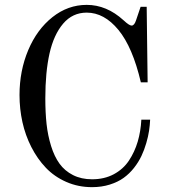

<svg xmlns="http://www.w3.org/2000/svg" viewBox="-20 -750 710 788"><path d="M582 -722.2 585.9 -412.1H558.1Q524.4 -556.2 466.1 -627.2Q407.7 -698.2 335.9 -698.2Q277.8 -698.2 239.3 -653.1Q200.7 -607.9 183.3 -530.8Q166 -453.6 166 -346.2Q166 -288.1 171.1 -241Q176.3 -193.8 189.7 -150.6Q203.1 -107.4 224.4 -78.1Q245.6 -48.8 279.5 -31.5Q313.5 -14.2 357.9 -14.2Q408.2 -14.2 447 -34.9Q485.8 -55.7 509.3 -91.1Q532.7 -126.5 545.2 -168.7Q557.6 -210.9 560.1 -258.8H596.2Q595.2 -236.3 591.8 -213.4Q588.4 -190.4 580.3 -162.6Q572.3 -134.8 560.5 -109.9Q548.8 -85 530 -61Q511.2 -37.1 487.5 -20Q463.9 -2.9 430.4 7.6Q397 18.1 357.9 18.1Q300.8 18.1 252 -3.4Q203.1 -24.9 168.2 -61.5Q133.3 -98.1 108.6 -146.5Q84 -194.8 72 -249Q60.1 -303.2 60.1 -359.9Q60.1 -459.5 95.9 -544.4Q131.8 -629.4 195.3 -679.7Q258.8 -730 335.9 -730Q417.5 -730 486.8 -667Q510.3 -645 520 -645Q531.2 -645 538.1 -666L557.1 -722.2Z"/></svg>

Font: Flanker Steampunk
Style: Regular
Weight: 400
Designer: Alexey Kryukov, Leonardo Di Lena
Foundry: Alexey Kryukov, Leonardo Di Lena
Version: 1.210